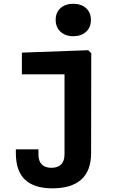

<svg xmlns="http://www.w3.org/2000/svg" viewBox="-20 -817 660 1032"><path d="M262.1 195.3Q163.6 195.3 114.4 148.8Q65.2 102.2 65.2 5.2V-14.5H186.6V12.3Q186.6 49 204.6 67Q222.6 84.9 256.4 84.9Q290.2 84.9 308.5 66.8Q326.8 48.7 326.8 12.3V-455.8L349.3 -417.5H97.6V-534.2L454.3 -547.1L470.5 -531L469.7 5.2Q469.7 101.4 416.4 148.4Q363.2 195.3 262.1 195.3ZM279.2 -710.1Q279.2 -749.8 305.2 -773.2Q331.2 -796.6 373.9 -796.6Q416.6 -796.6 442.6 -773.2Q468.6 -749.8 468.6 -710.1Q468.6 -670 442.6 -646.2Q416.6 -622.3 373.9 -622.3Q345.9 -622.3 324.5 -633.1Q303.2 -643.8 291.2 -663.8Q279.2 -683.8 279.2 -710.1Z"/></svg>

Font: Monaspace Neon Var
Style: Regular
Weight: 400
Designer: Riley Cran and the Lettermatic Team
Version: Version 1.000 (Monaspace Neon Var)